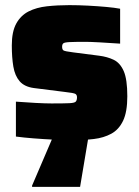

<svg xmlns="http://www.w3.org/2000/svg" viewBox="-20 -538 542 748"><path d="M264 8Q229 8 188.5 6Q148 4 110 1Q72 -2 42 -6V-142Q80 -139 119 -137Q158 -135 181 -135Q230 -135 250.5 -136Q271 -137 275.5 -142.5Q280 -148 280 -159Q280 -168 274 -172Q268 -176 231 -180L112 -195Q75 -200 56.5 -221.5Q38 -243 32 -278.5Q26 -314 26 -361Q26 -415 43.5 -446.5Q61 -478 91.5 -493.5Q122 -509 163 -513.5Q204 -518 250 -518Q286 -518 323.5 -516Q361 -514 394 -511Q427 -508 448 -504V-368Q406 -371 368 -373Q330 -375 314 -375Q270 -375 250.5 -374Q231 -373 226.5 -369Q222 -365 222 -356Q222 -345 227.5 -341.5Q233 -338 265 -334L366 -321Q398 -317 423 -305Q448 -293 462 -261Q476 -229 476 -163Q476 -102 459.5 -67.5Q443 -33 413.5 -17Q384 -1 346 3.5Q308 8 264 8ZM105 190V185L192 -18H326V-13L292 190Z"/></svg>

Font: Saira Black
Style: Regular
Weight: 900
Designer: Hector Gatti with collaboration of the Omnibus-Type team
Foundry: Omnibus-Type
Version: Version 1.100; ttfautohint (v1.8.3)